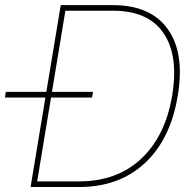

<svg xmlns="http://www.w3.org/2000/svg" viewBox="-74 -748 754 768"><path d="M242.7 0H48.3L168.9 -727.5H377.9Q528.3 -727.5 596.9 -631.8Q665.5 -536.1 637.2 -366.2Q608.9 -192.4 506.1 -96.2Q403.3 0 242.7 0ZM74.7 -22.5H242.7Q394.5 -22.5 491.2 -113.5Q587.9 -204.6 614.7 -366.2Q641.1 -525.4 580.3 -615.2Q519.5 -705.1 377.9 -705.1H187.5ZM-54.2 -357.9 -50.8 -380.4H297.9L294.4 -357.9Z"/></svg>

Font: Inter Display Thin
Style: Italic
Weight: 100
Italic angle: -9.39999°
Designer: Rasmus Andersson
Foundry: rsms
Version: Version 4.000;git-a52131595